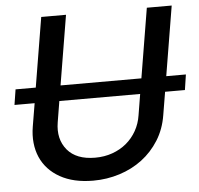

<svg xmlns="http://www.w3.org/2000/svg" viewBox="-52 -781 880 847"><g transform="rotate(-5 387.5 -357.5)"><path d="M20.6 -419H110.1L161.2 -727.3H271L219.8 -419H577.8L628.9 -727.3H739L687.9 -419H774.9L764.6 -350.9H676.8L659.8 -248.9Q649.9 -187.5 619.5 -139Q589.1 -90.6 544.6 -57Q500 -23.4 444.1 -5.7Q388.1 12.1 327.4 12.1Q240.1 12.1 180.8 -21.3Q150.9 -38 129.4 -61.3Q108 -84.5 95.3 -113.5Q82.7 -142.4 79.2 -176.5Q75.6 -210.6 82 -248.9L99.1 -350.9H9.9ZM221.2 -136Q261.4 -88.1 344.5 -88.1Q385.7 -88.1 421 -100.7Q456.3 -113.3 483.3 -135.8Q510.3 -158.4 527.9 -189.6Q545.5 -220.9 551.1 -257.8L566.4 -350.9H208.5L193.2 -257.8Q181.1 -184.7 221.2 -136Z"/></g></svg>

Font: Inter P Medium
Style: Italic
Weight: 500
Italic angle: 9.39999°
Designer: Rasmus Andersson
Foundry: rsms
Version: Version 3.018;git-588b23468